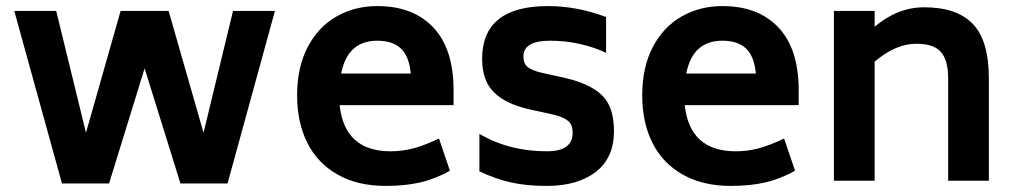

<svg xmlns="http://www.w3.org/2000/svg" viewBox="-20 -595 3350 632"><path d="M885 -559 729 9H574L456 -370L339 9H184L27 -559H165L263 -158L377 -559H535L650 -158L747 -559Z M1266 -97Q1305 -97 1342 -107Q1379 -117 1425 -139L1461 -33Q1413 -6 1363 5.5Q1313 17 1250 17Q1157 17 1091 -20.5Q1025 -58 991.5 -125Q958 -192 958 -281Q958 -374 993 -440.5Q1028 -507 1088 -541Q1148 -575 1222 -575Q1339 -575 1405.5 -505.5Q1472 -436 1473 -302V-249H1098Q1114 -97 1266 -97ZM1103 -353H1332Q1327 -409 1300 -435Q1273 -461 1222 -461Q1124 -461 1103 -353Z M1558 -31V-154Q1611 -124 1665.5 -110.5Q1720 -97 1780 -97Q1865 -97 1865 -158Q1865 -184 1850.5 -196.5Q1836 -209 1805 -217L1723 -235Q1646 -252 1606.5 -290.5Q1567 -329 1567 -401Q1567 -575 1784 -575Q1879 -575 1975 -539V-421Q1938 -439 1890 -450Q1842 -461 1790 -461Q1703 -461 1703 -409Q1703 -385 1717.5 -374Q1732 -363 1761 -356L1842 -338Q1923 -319 1962 -281Q2001 -243 2001 -164Q2001 -75 1941 -29Q1881 17 1780 17Q1715 17 1664 6Q1613 -5 1558 -31Z M2402 -97Q2441 -97 2478 -107Q2515 -117 2561 -139L2597 -33Q2549 -6 2499 5.5Q2449 17 2386 17Q2293 17 2227 -20.5Q2161 -58 2127.5 -125Q2094 -192 2094 -281Q2094 -374 2129 -440.5Q2164 -507 2224 -541Q2284 -575 2358 -575Q2475 -575 2541.5 -505.5Q2608 -436 2609 -302V-249H2234Q2250 -97 2402 -97ZM2239 -353H2468Q2463 -409 2436 -435Q2409 -461 2358 -461Q2260 -461 2239 -353Z M3235 -337V0H3101V-337Q3101 -396 3077.5 -423.5Q3054 -451 2996 -451Q2928 -451 2859 -392V0H2725V-559H2859V-507Q2935 -571 3022 -571Q3130 -571 3182.5 -516Q3235 -461 3235 -337Z"/></svg>

Font: Biryani
Style: Bold
Weight: 700
Designer: Dan Reynolds and Mathieu Reguer
Foundry: Dan Reynolds and Mathieu Reguer
Version: Version 1.004; ttfautohint (v1.1) -l 5 -r 5 -G 72 -x 0 -D la